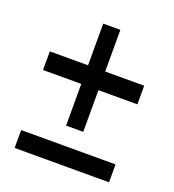

<svg xmlns="http://www.w3.org/2000/svg" viewBox="-108 -650 668 736"><g transform="rotate(20 225.5 -282.0)"><path d="M259 -564H189V-394H33V-318H189V-148H259V-318H418V-394H259ZM33 -73V0H418V-73Z"/></g></svg>

Font: Mint Spirit
Style: Regular
Weight: 400
Designer: HARENDAL Hirwen
Foundry: Arkandis Digital Foundry.
Version: Version 1.004;FFEdit